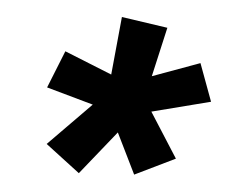

<svg xmlns="http://www.w3.org/2000/svg" viewBox="-39 -869 601 511"><g transform="rotate(5 261.5 -613.0)"><path d="M189 -401 97 -471 210 -586 85 -621 125 -721 252 -670 267 -825 390 -807 360 -675 486 -721 523 -621 367 -581 443 -462 336 -410 283 -518Z"/></g></svg>

Font: Iosevka Extrabold Oblique
Style: Regular
Weight: 800
Italic angle: -9°
Monospace: yes
Designer: Belleve Invis
Foundry: Belleve Invis
Version: Version 32.5.0; ttfautohint (v1.8.4)